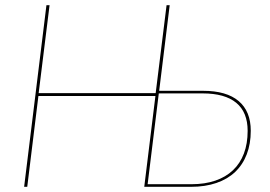

<svg xmlns="http://www.w3.org/2000/svg" viewBox="-20 -720 1042 740"><path d="M593.5 -370H763Q853 -370 899.8 -330.5Q946.5 -291 946.5 -216Q946.5 -165.5 931 -125.2Q915.5 -85 886.2 -57.2Q857 -29.5 814 -14.8Q771 0 716.5 0H536L579 -350H128L85 0H73L159 -700H171L129 -361H580L622 -700H634ZM592 -360 549 -10H718Q769.5 -10 809.8 -23.8Q850 -37.5 877.8 -63.8Q905.5 -90 920 -128.2Q934.5 -166.5 934.5 -215.5Q934.5 -287.5 890.5 -323.8Q846.5 -360 761.5 -360Z"/></svg>

Font: Lato Hairline
Style: Italic
Weight: 100
Italic angle: -7°
Designer: Lukasz Dziedzic
Foundry: tyPoland Lukasz Dziedzic
Version: Version 2.007; 2014-02-27